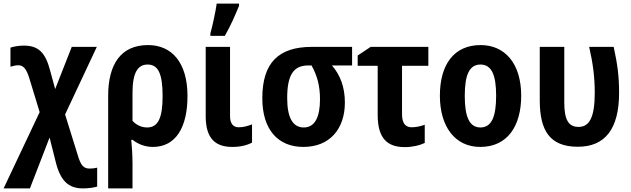

<svg xmlns="http://www.w3.org/2000/svg" viewBox="-37 -805 3499 1065"><path d="M95 -552C66 -552 41 -547 21 -541V-435C37 -440 52 -443 65 -443C91 -443 109 -425 125 -373L183 -183L-17 240H129L238 -42L272 93C298 198 343 240 422 240C458 240 479 236 502 230V125C486 129 474 130 461 130C427 130 411 115 392 48L324 -170L500 -545H361L269 -311L241 -414C215 -513 177 -552 95 -552Z M1003 -272C1003 -457 917 -555 784 -555C634 -555 563 -449 563 -274V240H698V103C698 55 694 -3 691 -29H699C728 -6 767 10 811 10C939 10 1003 -100 1003 -272ZM782 -447C840 -447 865 -397 865 -272C865 -149 839 -98 779 -98C749 -98 719 -111 698 -135V-290C698 -400 726 -447 782 -447Z M1130 -606H1210C1242 -661 1269 -724 1289 -773V-785H1165C1160 -746 1141 -658 1130 -620ZM1239 -545H1104V-160C1104 -33 1161 10 1252 10C1296 10 1333 1 1361 -14V-115C1337 -106 1313 -99 1287 -99C1257 -99 1239 -119 1239 -161Z M1876 -236C1876 -324 1849 -391 1804 -442H1916V-545H1693C1509 -545 1418 -458 1418 -260C1418 -87 1504 10 1646 10C1792 10 1876 -90 1876 -236ZM1556 -261C1556 -391 1592 -442 1673 -442H1691C1722 -387 1738 -329 1738 -255C1738 -156 1710 -98 1648 -98C1585 -98 1556 -156 1556 -261Z M2339 -545H2019L1947 -497V-440H2058V-167C2058 -36 2113 11 2208 11C2252 11 2292 1 2319 -12V-113C2294 -104 2270 -99 2246 -99C2212 -99 2193 -122 2193 -171V-440H2339Z M2854 -274C2854 -455 2762 -555 2629 -555C2481 -555 2403 -447 2403 -274C2403 -104 2486 10 2627 10C2778 10 2854 -106 2854 -274ZM2541 -273C2541 -389 2566 -447 2628 -447C2690 -447 2715 -389 2715 -274C2715 -158 2690 -98 2628 -98C2566 -98 2541 -158 2541 -273Z M3168 9C3318 9 3397 -88 3397 -290C3397 -384 3388 -448 3367 -545H3231C3252 -454 3262 -377 3262 -291C3262 -155 3233 -101 3172 -101C3114 -101 3093 -145 3093 -237V-545H2957V-245C2958 -84 3010 9 3168 9Z"/></svg>

Font: Noto Sans Display SemiCondensed
Style: Bold
Weight: 700
Width: 4
Designer: Monotype Design Team
Foundry: Monotype Imaging Inc.
Version: Version 1.900